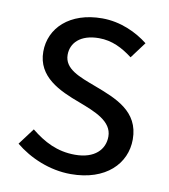

<svg xmlns="http://www.w3.org/2000/svg" viewBox="-69 -616 606 689"><g transform="rotate(10 234.0 -272.0)"><path d="M234 13C362 13 432 -60 432 -148C432 -251 345 -283 266 -313C205 -336 149 -355 149 -407C149 -449 181 -485 250 -485C298 -485 336 -465 373 -437L417 -496C375 -529 316 -557 249 -557C131 -557 61 -489 61 -403C61 -311 144 -274 220 -246C280 -223 344 -199 344 -143C344 -96 309 -58 237 -58C172 -58 123 -84 76 -122L31 -62C83 -19 157 13 234 13Z"/></g></svg>

Font: Source Han Sans HK
Style: Regular
Weight: 400
Designer: Ryoko NISHIZUKA 西塚涼子 (kana, bopomofo & ideographs); Paul D. Hunt (Latin, Greek & Cyrillic); Sandoll Communications 산돌커뮤니
Foundry: Adobe
Version: Version 2.000;hotconv 1.0.107;makeotfexe 2.5.65593